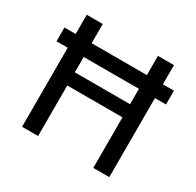

<svg xmlns="http://www.w3.org/2000/svg" viewBox="-152 -869 1059 1039"><g transform="rotate(30 378.0 -350.0)"><path d="M36 -494V-580H106V-700H206V-580H551V-700H651V-580H720V-494H651V0H551V-316H206V0H106V-494ZM206 -398H551V-494H206Z"/></g></svg>

Font: AWOL-DM Medium
Style: Regular
Weight: 500
Designer: Colophon Foundry, Jonny Pinhorn, Mikhail Sharanda
Foundry: Colophon Foundry
Version: Version 1.000;Glyphs 3.2.3 (3260)